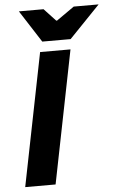

<svg xmlns="http://www.w3.org/2000/svg" viewBox="-58 -898 578 938"><g transform="rotate(-5 231.0 -429.0)"><path d="M27 0 157 -651H306L176 0ZM172 -701 71 -858H192L249 -797H253L340 -858H462L311 -701Z"/></g></svg>

Font: Source Sans 3 ExtraLight ExtraBold
Style: Italic
Weight: 800
Italic angle: -11°
Version: Version 3.052;hotconv 1.1.0;makeotfexe 2.6.0